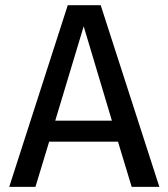

<svg xmlns="http://www.w3.org/2000/svg" viewBox="-20 -727 655 747"><path d="M492.3 0 439 -175.9H171.3L117.9 0H15.9L243.6 -706.7H371.8L600 0ZM305.6 -624.6 194.9 -257.4H415.4Z"/></svg>

Font: Fira Code Fixed Retina
Style: Regular
Weight: 450
Monospace: yes
Designer: Carrois Corporate, Edenspiekermann AG, Nikita Prokopov
Foundry: Carrois Corporate, Edenspiekermann AG, Nikita Prokopov
Version: Version 5.002